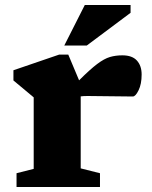

<svg xmlns="http://www.w3.org/2000/svg" viewBox="-20 -752 610 772"><path d="M472 -529.5Q511.5 -529.5 530.5 -508.5Q549.5 -487.5 549.5 -452.5Q549.5 -414 537.2 -389Q525 -364 514 -364Q466 -364 422.8 -365Q379.5 -366 332.5 -366Q314.5 -366 304.5 -364.5V-75L382 -55.5V0H46.5V-55.5L115.5 -73V-360.5Q106 -369 83.8 -387Q61.5 -405 34 -428.5V-469.5L218 -532.5H254.5L298 -429Q342 -473 370.5 -494.5Q399 -516 422 -522.8Q445 -529.5 472 -529.5ZM238.5 -569 321 -732H505V-700.5L329 -569Z"/></svg>

Font: Newsreader 6pt
Style: Bold
Weight: 700
Designer: Hugues Gentile
Foundry: Production Type
Version: Version 1.003; ttfautohint (v1.8.3)